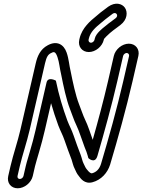

<svg xmlns="http://www.w3.org/2000/svg" viewBox="-20 -944 766 1033"><path d="M488.5 -730C486.6 -721.4 477.2 -714 469.3 -714C461 -714 454.7 -722.2 456.5 -730L458.1 -737C466.3 -772.4 493.8 -796.5 524.3 -821.3C539.3 -833.5 553.5 -846.2 571.9 -859.2L586.4 -870.2C604.8 -882.9 620.1 -859.7 602.5 -846.4L588 -835.5C578.8 -828.5 570.3 -822.7 562.9 -816.7L543.2 -800.7C531.7 -791.4 496.7 -765.2 490.1 -737ZM538.5 -730 539.6 -734.5C542.8 -739.6 557.8 -753.8 571.2 -766L589.4 -780.8C595.2 -785.1 604.6 -792.1 613.2 -798.5L627.8 -809.6C665.8 -838.3 667.8 -879.7 652 -902.5C636.5 -924.7 600.5 -935 562 -907.8L547.5 -896.8C530.1 -884.4 512.1 -870.2 496.4 -856.1C467.9 -832.9 421.6 -795.1 408.1 -737L406.5 -730C398.1 -693.3 422.1 -664 457.8 -664C494.1 -664 530.3 -694.1 538.5 -730ZM106.3 3C104.3 11.6 95.2 19 86.6 19C78 19 72.3 11.6 74.3 3L86.5 -50C100.2 -109.1 124 -177.5 139.6 -245L222.4 -604C230.3 -638 238.5 -650.1 252.9 -657.7C269.5 -666.8 278.1 -668.7 289.3 -636.4C299 -609.1 301 -575.7 309.8 -539.7C321.4 -481.2 336.2 -409.7 356.4 -357.7C366.3 -333.3 378.1 -295.9 390.4 -271.3C405.9 -239.7 420.6 -190.3 435.1 -152.7C442.5 -134.7 449 -118.8 452.7 -103.6C453.5 -98.7 454.3 -96.4 455.7 -93.1C455.7 -93.1 491 -59.4 504.3 -105.5C540.8 -231.6 580.2 -373.2 611.1 -507L642.4 -643C644.4 -651.6 653.8 -659 661.6 -659C670 -659 676.2 -650.8 674.4 -643L643.1 -507C608.5 -357.2 565.5 -203.5 523.4 -61.9C514.6 -34 498.2 -17.7 474.9 -11.6C469.4 -10.1 459.7 -16.4 447.7 -32.1C438.6 -42.7 438.3 -47.7 429.7 -64.1C423.5 -75.6 421.2 -91.5 413.9 -111.1C401.2 -142.4 388.7 -179.6 376.2 -214.6C364.6 -248.5 354.3 -264.2 342.5 -295C317.8 -361.9 296.5 -432.4 280.7 -510C280.7 -510 238.3 -534.1 230.4 -500L171.6 -245C162 -203.8 152.1 -166.2 140.4 -127.3C132 -95.5 125.6 -80.5 118.5 -50ZM156.3 3 168.5 -50C174.6 -76 180.4 -89.7 189.8 -124.7C201.2 -163.1 211.9 -203.1 221.6 -245L254.7 -388.7C266.1 -348.4 279.5 -307.6 293.7 -269C307.2 -234.1 316.6 -220.2 327.1 -189.4C339.7 -154.4 351.8 -118.4 365.3 -84.8C370 -71.8 373.1 -52.1 382.9 -33.9C388.9 -22.4 391.4 -11.8 404.8 4.1C412.4 13.9 433.8 48.1 477.3 36.6C524.7 24 558.4 -13.9 572.4 -58.1C615 -201.4 658 -355.3 693.1 -507L724.4 -643C732.9 -679.7 708.9 -709 673.2 -709C636.9 -709 600.7 -678.9 592.4 -643L561.1 -507C537.1 -403.2 508.3 -295.7 478.9 -191.8C466.7 -225.5 453.5 -268.5 437.6 -300.7C427.5 -320.9 415.4 -358.4 404.9 -384.3C386.7 -431.1 371.6 -502.3 360.1 -560.3C351.9 -593.4 350.7 -626.6 338.3 -661.6C323.1 -705.4 285.7 -727.2 236.6 -700.3C196.6 -679.2 181 -641 172.4 -604L89.6 -245C74.9 -181.4 51.2 -113.3 36.5 -50L24.3 3C15.9 39.4 38.7 69 75.1 69C111.4 69 147.9 39.4 156.3 3Z"/></svg>

Font: HoneyBee
Style: StrIt
Weight: 700
Foundry: Cannot Into Space Fonts
Version: Version 0.89